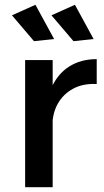

<svg xmlns="http://www.w3.org/2000/svg" viewBox="-20 -782 434 802"><path d="M384 -431Q327 -434 285.5 -411.5Q244 -389 221.5 -349Q199 -309 199 -257L167 -261Q167 -350 193 -411Q219 -472 268 -503.5Q317 -535 384 -535ZM85 -531H200V0H85ZM293 -762 371 -619 287 -610 195 -718ZM128 -762 206 -619 122 -610 30 -718Z"/></svg>

Font: Alexandria
Style: Regular
Weight: 400
Designer: Mohamed Gaber
Foundry: Kief Type Foundry
Version: Version 5.100